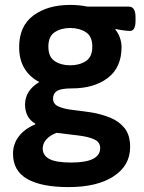

<svg xmlns="http://www.w3.org/2000/svg" viewBox="-20 -550 586 782"><path d="M259 212Q149 212 91 179Q33 146 33 76Q33 36 57 5Q81 -26 123 -43L124 -46Q82 -71 82 -124Q82 -181 140 -216Q101 -236 79.5 -271.5Q58 -307 58 -358Q58 -444 116 -487Q174 -530 266 -530Q303 -530 337 -523H505Q532 -523 532 -480V-465Q532 -424 509 -424Q501 -424 481.5 -426.5Q462 -429 451 -432L450 -429Q462 -415 468.5 -396Q475 -377 475 -358Q475 -275 419 -232.5Q363 -190 273 -190Q228 -190 212 -179.5Q196 -169 196 -148Q196 -126 219 -116Q242 -106 277.5 -102Q313 -98 353 -92Q394 -85 429.5 -70.5Q465 -56 487.5 -28Q510 0 510 49Q510 124 443 168Q376 212 259 212ZM266 -284Q303 -284 329.5 -301Q356 -318 356 -360Q356 -402 329.5 -419Q303 -436 266 -436Q229 -436 203 -419Q177 -402 177 -360Q177 -318 203 -301Q229 -284 266 -284ZM270 112Q388 112 388 53Q388 29 364.5 18Q341 7 301 2Q261 -3 210 -9Q184 1 169 17.5Q154 34 154 55Q154 83 181 97.5Q208 112 270 112Z"/></svg>

Font: Asap SemiBold
Style: Regular
Weight: 600
Designer: Pablo Cosgaya
Foundry: Omnibus-Type
Version: Version 3.001; ttfautohint (v1.8.3)